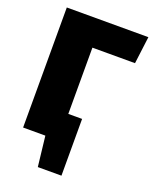

<svg xmlns="http://www.w3.org/2000/svg" viewBox="-159 -784 834 1046"><g transform="rotate(20 258.0 -260.5)"><path d="M249 -538V-154H329V175H192L172 0H43V-696H516L496 -538Z"/></g></svg>

Font: FiraGO Heavy
Style: Regular
Weight: 900
Designer: bBox Type
Foundry: bBox Type GmbH
Version: Version 1.001